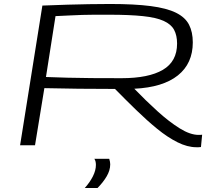

<svg xmlns="http://www.w3.org/2000/svg" viewBox="-20 -730 1060 965"><path d="M81 0 193 -702Q263 -705 319 -706.5Q375 -708 426 -709Q477 -710 533 -710Q656 -710 737 -699.5Q818 -689 864.5 -666Q911 -643 930 -606Q949 -569 949 -517Q949 -411 874 -351Q799 -291 655 -284Q713 -224 771.5 -171Q830 -118 883 -85Q936 -52 978 -52Q981 -52 986.5 -52Q992 -52 996 -53L990 9Q985 10 978 10Q971 10 967 10Q922 10 872 -15Q822 -40 770 -82.5Q718 -125 664.5 -177Q611 -229 558 -283Q458 -283 375 -284Q292 -285 203 -287L156 0ZM591 -337Q727 -337 798.5 -379Q870 -421 870 -511Q870 -552 855 -580Q840 -608 802.5 -625Q765 -642 698 -649Q631 -656 528 -656Q485 -656 453.5 -656Q422 -656 393.5 -655Q365 -654 333.5 -652.5Q302 -651 259 -649L211 -343Q263 -341 318.5 -339.5Q374 -338 440.5 -337.5Q507 -337 591 -337ZM454 68H529Q534 84 534 96Q534 126 516 156.5Q498 187 470 215H406Q432 186 447 156Q462 126 462 99Q462 79 454 68Z"/></svg>

Font: Georama ExtraExtended Light
Style: Italic
Weight: 300
Width: 8
Italic angle: -9°
Designer: Jean-Baptiste Levee
Foundry: Production Type
Version: Version 1.000